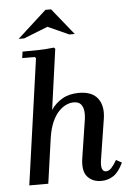

<svg xmlns="http://www.w3.org/2000/svg" viewBox="-62 -992 713 1047"><g transform="rotate(-5 294.5 -468.0)"><path d="M539 -97 570 -80Q546 -29 516 -9.5Q486 10 450 10Q401 10 373.5 -22Q346 -54 357 -124L388 -324Q393 -353 390.5 -377Q388 -401 375.5 -415.5Q363 -430 335 -430Q317 -430 296.5 -421Q276 -412 255.5 -391.5Q235 -371 219 -335.5Q203 -300 195 -247L160 0H56L153 -688L146 -695H78L83 -730Q126 -730 170.5 -731Q215 -732 255 -737L262 -730L216 -399Q240 -435 278 -457Q316 -479 369 -479Q441 -479 472 -438Q503 -397 493 -329L457 -100Q453 -67 459.5 -53.5Q466 -40 480 -40Q496 -40 510.5 -56Q525 -72 539 -97ZM345 -801 230 -853 98 -801H68L227 -946H258L375 -801Z"/></g></svg>

Font: Brygada 1918 SemiBold
Style: Italic
Weight: 600
Italic angle: -8°
Designer: Mateusz Machalski | Borys Kosmynka | Przemek Hoffer
Foundry: NIEPODLEGLA 2018
Version: Version 3.006